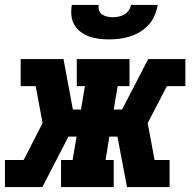

<svg xmlns="http://www.w3.org/2000/svg" viewBox="-25 -760 795 780"><path d="M-5 0V-110H71L148 -260L120 -410H59V-520H233L271 -315H304L320 -410H287V-520H501V-410H453L437 -315H471L577 -520H728V-410H653L575 -260L603 -110H664V0H491L452 -205H419L404 -110H437V0H223V-110H270L286 -205H253L147 0ZM418 -600Q397 -600 376.5 -602.5Q356 -605 337 -612Q318 -619 302 -631Q286 -643 276.5 -660Q267 -677 265 -698Q263 -719 267 -740H376Q374 -729 377.5 -718Q381 -707 390 -701Q399 -695 410.5 -692.5Q422 -690 433 -690Q445 -690 457 -692.5Q469 -695 479.5 -701Q490 -707 497.5 -717.5Q505 -728 507 -740H616Q612 -719 603.5 -698Q595 -677 579.5 -660Q564 -643 544.5 -631Q525 -619 503.5 -612Q482 -605 460.5 -602.5Q439 -600 418 -600Z"/></svg>

Font: Iosevka Etoile XBdObl
Style: Regular
Weight: 800
Italic angle: -9°
Designer: Belleve Invis
Foundry: Belleve Invis
Version: Version 15.5.2; ttfautohint (v1.8.4)